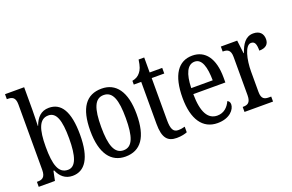

<svg xmlns="http://www.w3.org/2000/svg" viewBox="-95 -1115 2252 1480"><g transform="rotate(-20 1031.0 -375.0)"><path d="M290 10C390 10 451 -76 451 -269C451 -461 395 -546 295 -546C229 -546 193 -505 170 -443H168C169 -474 171 -539 171 -575V-760H14V-719H20C55 -719 84 -711 84 -651V-113C84 -50 54 -41 20 -41H14V0H147L163 -78H169C191 -26 229 10 290 10ZM272 -46C194 -46 170 -125 170 -270C170 -414 196 -492 271 -492C336 -492 362 -421 362 -271C362 -125 336 -46 272 -46Z M724 10C849 10 915 -81 915 -269C915 -456 843 -546 727 -546C600 -546 535 -456 535 -269C535 -81 607 10 724 10ZM726 -41C652 -41 624 -119 624 -269C624 -418 651 -494 725 -494C800 -494 826 -418 826 -269C826 -119 800 -41 726 -41Z M1144 10C1183 10 1213 2 1230 -5V-51C1212 -46 1196 -43 1174 -43C1135 -43 1119 -72 1119 -144V-490H1222V-536H1119V-659H1073C1065 -603 1055 -580 1039 -560C1023 -539 1003 -527 972 -521V-490H1033V-145C1033 -30 1069 10 1144 10Z M1479 10C1581 10 1626 -50 1626 -91C1626 -109 1617 -119 1606 -124C1587 -81 1552 -45 1497 -45C1421 -45 1379 -114 1378 -264H1641V-304C1641 -462 1577 -546 1471 -546C1356 -546 1290 -452 1290 -264C1290 -90 1357 10 1479 10ZM1555 -313H1379C1382 -430 1413 -496 1473 -496C1532 -496 1554 -422 1555 -313Z M1702 0H1936V-41H1917C1883 -41 1856 -49 1856 -108V-276C1856 -370 1881 -483 1930 -483C1961 -483 1971 -460 1971 -405C2026 -405 2050 -431 2050 -471C2050 -516 2024 -546 1971 -546C1906 -546 1875 -492 1853 -428H1850L1837 -536H1703V-495H1706C1741 -495 1768 -486 1768 -427V-113C1768 -50 1740 -41 1705 -41H1702Z"/></g></svg>

Font: Noto Serif Lao ExtCond
Style: Regular
Weight: 400
Width: 2
Designer: Monotype Design Team
Foundry: Monotype Imaging Inc.
Version: Version 2.004